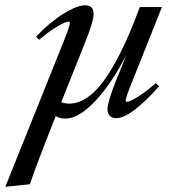

<svg xmlns="http://www.w3.org/2000/svg" viewBox="-99 -445 654 734"><path d="M150.9 8.3Q127 8.3 114.3 -2Q39.6 186.5 15.1 259.3L-78.6 269L144 -285.6Q168 -344.2 168 -358.4Q168 -362.3 164.1 -362.3Q157.7 -362.3 145.5 -357.4Q133.3 -352.5 107.4 -335.9Q81.5 -319.3 50.3 -293L39.1 -305.2Q92.3 -360.8 144 -392.8Q195.8 -424.8 226.6 -424.8Q258.8 -424.8 258.8 -391.6Q258.8 -363.3 227.1 -284.7L135.3 -54.7Q148.9 -48.8 165 -48.8Q203.6 -48.8 241 -76.7Q278.3 -104.5 312.3 -157Q346.2 -209.5 375.7 -272.7Q405.3 -335.9 435.5 -418H520L407.2 -134.8Q381.3 -72.8 381.3 -60.1Q381.3 -55.7 385.3 -55.7Q391.1 -55.7 404.3 -61.5Q417.5 -67.4 442.9 -84.7Q468.3 -102.1 496.6 -127L509.3 -115.2Q400.4 6.8 345.2 6.8Q329.6 6.8 320.8 -2Q312 -10.7 312 -26.9Q312 -54.2 342.8 -132.3L384.8 -236.3Q325.7 -122.1 263.4 -56.9Q201.2 8.3 150.9 8.3Z"/></svg>

Font: Elstob 18pt Medium
Style: Italic
Weight: 500
Italic angle: -20°
Designer: Peter S. Baker
Version: Version 1.015